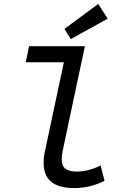

<svg xmlns="http://www.w3.org/2000/svg" viewBox="-20 -945 620 977"><path d="M357 12Q202 12 202 -116Q202 -131 203.5 -145.5Q205 -160 208 -172L305 -628H111L128 -710H412L299 -178Q297 -166 295.5 -154.5Q294 -143 294 -133Q294 -101 313 -86.5Q332 -72 371 -72Q429 -72 492 -103L512 -25Q439 12 357 12ZM340 -746 308 -798 480 -925 528 -850Z"/></svg>

Font: Sometype Mono Medium
Style: Italic
Weight: 500
Italic angle: -12°
Monospace: yes
Designer: Ryoichi Tsunekawa
Foundry: Dharma Type
Version: Version 1.000; ttfautohint (v1.8.3)